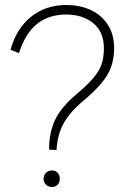

<svg xmlns="http://www.w3.org/2000/svg" viewBox="-20 -740 551 767"><path d="M206 -141 176 -142Q176 -210 200 -261Q224 -312 286 -364Q332 -403 355.5 -431.5Q379 -460 387 -487Q395 -514 395 -547Q395 -613 352.5 -647.5Q310 -682 245 -682Q175 -682 128 -644.5Q81 -607 56 -528L22 -541Q45 -625 103.5 -672.5Q162 -720 245 -720Q300 -720 343.5 -699.5Q387 -679 411.5 -640Q436 -601 436 -548Q436 -507 424 -473Q412 -439 383 -405Q354 -371 303 -329Q255 -287 232 -243Q209 -199 206 -141ZM187 7Q173 7 163.5 -2.5Q154 -12 154 -26Q154 -40 163.5 -49.5Q173 -59 187 -59Q202 -59 210.5 -49.5Q219 -40 219 -26Q219 -12 210.5 -2.5Q202 7 187 7Z"/></svg>

Font: Livvic ExtraLight
Style: Regular
Weight: 275
Designer: Jacques Le Bailly, Baron von Fonthausen
Version: Version 1.001; ttfautohint (v1.8.2)